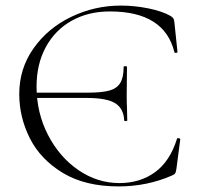

<svg xmlns="http://www.w3.org/2000/svg" viewBox="-20 -656 709 688"><path d="M291 -305H103V-324H295Q345 -324 372 -331.5Q399 -339 411 -359Q423 -379 423 -416Q423 -419 429 -419Q435 -419 435 -416L434 -315Q434 -285 435 -271L436 -225Q436 -222 430.5 -222Q425 -222 425 -225Q423 -267 393 -286Q363 -305 291 -305ZM591 -599Q599 -594 601.5 -589.5Q604 -585 605 -575L616 -470Q616 -467 611 -466.5Q606 -466 605 -469Q569 -615 374 -615Q296 -615 236.5 -581.5Q177 -548 144 -487Q111 -426 111 -346Q111 -252 152 -172.5Q193 -93 261 -46.5Q329 0 408 0Q482 0 535.5 -39Q589 -78 614 -158Q614 -161 618 -161Q621 -161 623.5 -160Q626 -159 626 -157L612 -50Q610 -38 607.5 -34.5Q605 -31 596 -27Q507 12 405 12Q285 12 205 -36.5Q125 -85 87 -160.5Q49 -236 49 -319Q49 -410 100 -482.5Q151 -555 235 -595.5Q319 -636 413 -636Q462 -636 511.5 -626Q561 -616 591 -599Z"/></svg>

Font: Cormorant Unicase Light
Style: Regular
Weight: 300
Designer: Christian Thalmann (Catharsis Fonts)
Foundry: Catharsis Fonts
Version: Version 4.000